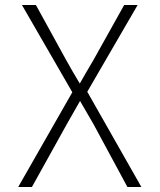

<svg xmlns="http://www.w3.org/2000/svg" viewBox="-20 -750 640 770"><path d="M53 0 270 -380 68 -730H124L246 -508Q255 -491 271.5 -463Q288 -435 300 -415Q311 -435 327.5 -463Q344 -491 354 -508L478 -730H532L330 -382L547 0H491L355 -252Q346 -268 329.5 -296Q313 -324 301 -345Q289 -324 273 -296Q257 -268 248 -252L108 0Z"/></svg>

Font: Pitagon Sans Mono Thin
Style: Regular
Weight: 100
Monospace: yes
Designer: Travis Tran
Foundry: Pitagon
Version: Version 1.001; ttfautohint (v1.8.4.7-5d5b);gftools[0.9.26]